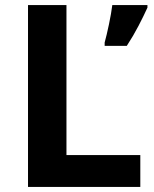

<svg xmlns="http://www.w3.org/2000/svg" viewBox="-20 -734 605 754"><path d="M90 0V-714H241V-125H531V0ZM559 -704Q544 -671 524 -632.5Q504 -594 478 -554H391V-567Q399 -596 408 -639Q417 -682 421 -714H559Z"/></svg>

Font: Noto Sans Myanmar
Style: Bold
Weight: 700
Designer: Monotype Design Team
Foundry: Monotype Imaging Inc.
Version: Version 2.107; ttfautohint (v1.8.4.7-5d5b)